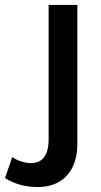

<svg xmlns="http://www.w3.org/2000/svg" viewBox="-111 -552 405 770"><path d="M-90.8 162.1 -62 78.1Q-27.8 100.6 12.2 102.1Q47.4 102.5 65.7 78.4Q84 54.2 84 6.8V-532.2H199.2V23.9Q199.2 107.4 156 153.3Q112.8 199.2 36.1 198.2Q-36.1 196.8 -90.8 162.1Z"/></svg>

Font: Trueno
Style: Rg
Weight: 400
Designer: Julieta Ulanovsky
Foundry: Julieta Ulanovsky
Version: Version 3.001b